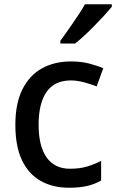

<svg xmlns="http://www.w3.org/2000/svg" viewBox="-20 -869 544 900"><path d="M303 11Q228 11 171.5 -20.5Q115 -52 83.5 -117Q52 -182 52 -284Q52 -384 85 -450Q118 -516 176.5 -548.5Q235 -581 313 -581Q360 -581 398.5 -571Q437 -561 464 -549L433 -464Q405 -475 373 -483.5Q341 -492 312 -492Q236 -492 198.5 -438.5Q161 -385 161 -284Q161 -184 198.5 -131Q236 -78 308 -78Q354 -78 388.5 -88.5Q423 -99 454 -115V-23Q425 -6 389.5 2.5Q354 11 303 11ZM263 -665V-678Q272 -690 287 -711Q302 -732 319 -757Q336 -782 352 -806Q368 -830 378 -849H504V-837Q490 -820 468.5 -796.5Q447 -773 422 -747.5Q397 -722 373.5 -700.5Q350 -679 332 -665Z"/></svg>

Font: Menbere
Style: Regular
Weight: 400
Designer: Aleme Tadesse
Foundry: Sorkin Type Co
Version: Version 1.000